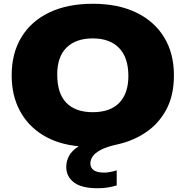

<svg xmlns="http://www.w3.org/2000/svg" viewBox="-20 -770 986 1020"><path d="M498 230Q413.5 230 372.8 199Q332 168 332 117Q332 85.5 347.2 57.5Q362.5 29.5 398 7Q287 -3.5 207.2 -52.8Q127.5 -102 84.8 -182.8Q42 -263.5 42 -370Q42 -487.5 94 -572.8Q146 -658 242.5 -704Q339 -750 473 -750Q607 -750 703.5 -703.5Q800 -657 852 -571.8Q904 -486.5 904 -370Q904 -262 862.8 -186.5Q821.5 -111 753.2 -65.8Q685 -20.5 604 -3Q546.5 9.5 515.2 26.2Q484 43 472 61.5Q460 80 460 98Q460 120.5 477.5 133.8Q495 147 534 147Q546 147 562.5 144.2Q579 141.5 600 135V215Q578.5 221.5 554 225.8Q529.5 230 498 230ZM473 -174Q565.5 -174 613.8 -224Q662 -274 662 -366Q662 -464.5 612.5 -515.2Q563 -566 473 -566Q383 -566 333.5 -517.2Q284 -468.5 284 -374Q284 -273.5 332.5 -223.8Q381 -174 473 -174Z"/></svg>

Font: Encode Sans Expanded Black
Style: Regular
Weight: 900
Width: 7
Designer: Multiple Designers
Foundry: Impallari Type
Version: Version 3.000; ttfautohint (v1.8.3) -l 8 -r 50 -G 200 -x 14 